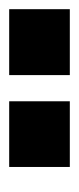

<svg xmlns="http://www.w3.org/2000/svg" viewBox="103 -840 172 418"><g transform="rotate(-90 189.0 -631.0)"><path d="M234.5 -697H378V-565H234.5ZM34.5 -697H177.5V-565H34.5Z"/></g></svg>

Font: HK Grotesk ExtraBold
Style: Regular
Weight: 800
Designer: Alfredo Marco Pradil
Foundry: Hanken Design Co.
Version: Version 3.001